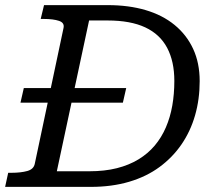

<svg xmlns="http://www.w3.org/2000/svg" viewBox="-39 -730 846 750"><path d="M41 -329 54 -386H454L441 -329ZM133 -710H382Q464 -710 530 -690.5Q596 -671 643 -632.5Q690 -594 715.5 -539Q741 -484 741 -413Q741 -342 723 -279.5Q705 -217 670 -166Q635 -115 584 -77.5Q533 -40 465.5 -20Q398 0 316 0H-19L-7 -55H5Q42 -55 67.5 -62Q93 -69 97 -91L209 -620Q214 -641 191.5 -648.5Q169 -656 132 -656H120ZM381 -650H309L183 -61H310Q370 -61 417.5 -73Q465 -85 502 -107.5Q539 -130 565.5 -161.5Q592 -193 609 -232.5Q626 -272 634 -317.5Q642 -363 642 -414Q642 -490 614 -543Q586 -596 528.5 -623Q471 -650 381 -650Z"/></svg>

Font: Roboto Serif
Style: Italic
Weight: 400
Italic angle: -10°
Designer: Greg Gazdowicz
Foundry: Commercial Type
Version: Version 1.008